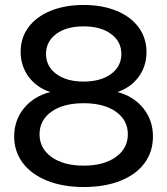

<svg xmlns="http://www.w3.org/2000/svg" viewBox="-20 -736 673 772"><path d="M37 -187Q37 -253 76.5 -301Q116 -349 182 -366Q127 -384 95 -427.5Q63 -471 63 -528Q63 -584 94.5 -626.5Q126 -669 183.5 -692.5Q241 -716 316 -716Q391 -716 448.5 -692.5Q506 -669 537.5 -626Q569 -583 569 -527Q569 -470 537.5 -427Q506 -384 452 -366Q517 -349 556 -301Q595 -253 595 -187Q595 -126 561 -80Q527 -34 464 -9Q401 16 317 16Q233 16 169.5 -9.5Q106 -35 71.5 -81Q37 -127 37 -187ZM316 -70Q397 -70 445.5 -104.5Q494 -139 494 -196Q494 -253 446 -287Q398 -321 316 -321Q235 -321 187 -287Q139 -253 139 -196Q139 -139 187.5 -104.5Q236 -70 316 -70ZM316 -408Q385 -408 426.5 -438.5Q468 -469 468 -519Q468 -569 426.5 -599.5Q385 -630 316 -630Q247 -630 206 -599.5Q165 -569 165 -519Q165 -469 206.5 -438.5Q248 -408 316 -408Z"/></svg>

Font: MedMera Sans Display
Style: Regular
Weight: 500
Designer: Kasper Nordkvist
Foundry: UNCUT.wtf
Version: Version 1.300